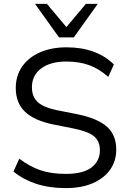

<svg xmlns="http://www.w3.org/2000/svg" viewBox="-20 -957 663 986"><path d="M318 9Q233 9 166 -13Q99 -35 49 -76L79 -142Q132 -102 187 -83Q242 -64 318 -64Q407 -64 450 -97Q493 -130 493 -185Q493 -232 463 -257Q433 -282 358 -297L253 -318Q156 -338 108.5 -383Q61 -428 61 -505Q61 -568 93.5 -615Q126 -662 185 -688Q244 -714 322 -714Q475 -714 565 -626L536 -562Q489 -604 437.5 -622.5Q386 -641 321 -641Q239 -641 191.5 -605.5Q144 -570 144 -509Q144 -460 174 -432.5Q204 -405 273 -391L379 -370Q481 -349 529 -306.5Q577 -264 577 -189Q577 -130 545.5 -85.5Q514 -41 456 -16Q398 9 318 9ZM283 -765 160 -937H221L321 -818L421 -937H482L359 -765Z"/></svg>

Font: Mulish
Style: Regular
Weight: 400
Designer: Vernon Adams
Foundry: Vernon Adams
Version: Version 3.603; ttfautohint (v1.8.3)